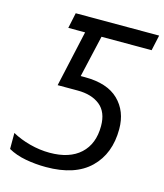

<svg xmlns="http://www.w3.org/2000/svg" viewBox="-109 -796 761 889"><g transform="rotate(15 271.5 -352.0)"><path d="M194.3 9.8Q144 9.8 96.4 1Q48.8 -7.8 12.7 -28.3V-105Q50.3 -84 98.1 -71.3Q146 -58.6 193.4 -58.6Q288.6 -58.6 340.3 -106.2Q392.1 -153.8 392.1 -239.3Q392.1 -306.6 352.1 -338.6Q312 -370.6 245.1 -370.6H148.9L208.5 -639.6H127.9L143.6 -713.9H543.5L527.3 -639.6H287.1L241.2 -439H261.2Q368.7 -439 422.9 -386.2Q477.1 -333.5 477.1 -247.6Q477.1 -129.9 405.3 -60.1Q333.5 9.8 194.3 9.8Z"/></g></svg>

Font: Open Sans
Style: Italic
Weight: 400
Italic angle: -12°
Designer: Monotype Design Team
Foundry: Monotype Imaging Inc.
Version: Version 3.000; ttfautohint (v1.8.4)